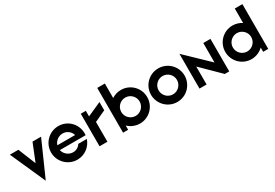

<svg xmlns="http://www.w3.org/2000/svg" viewBox="45 -1646 3759 2622"><g transform="rotate(-30 1924.0 -334.5)"><path d="M258 37H261L505 -513H370L259 -237L147 -513H13Z M780 8C897 8 996 -68 1031 -174H896C872 -135 830 -109 780 -109C710 -109 650 -159 635 -226H1042C1058 -388 937 -521 780 -521C634 -521 515 -403 515 -257C515 -110 634 8 780 8ZM639 -300C657 -360 714 -404 780 -404C846 -404 902 -360 919 -300Z M1131 0H1255V-312L1432 -394V-524L1211 -425V-513H1131Z M1767 8C1913 8 2031 -110 2031 -257C2031 -403 1913 -521 1767 -521C1714 -521 1664 -505 1622 -478V-706H1502V0H1582V-67C1630 -21 1695 8 1767 8ZM1767 -112C1687 -112 1622 -177 1622 -257C1622 -336 1687 -401 1767 -401C1846 -401 1911 -336 1911 -257C1911 -177 1846 -112 1767 -112Z M2356 8C2502 8 2620 -110 2620 -257C2620 -403 2502 -521 2356 -521C2210 -521 2091 -403 2091 -257C2091 -110 2210 8 2356 8ZM2356 -112C2276 -112 2211 -177 2211 -257C2211 -336 2276 -401 2356 -401C2435 -401 2500 -336 2500 -257C2500 -177 2435 -112 2356 -112Z M2707 0H2819V-283L3106 0H3176V-513H3063V-206L2709 -546H2707Z M3526 8C3598 8 3663 -21 3711 -67V0H3791V-706H3671V-478C3629 -505 3579 -521 3526 -521C3380 -521 3262 -403 3262 -257C3262 -110 3380 8 3526 8ZM3526 -112C3447 -112 3382 -177 3382 -257C3382 -336 3447 -401 3526 -401C3606 -401 3671 -336 3671 -257C3671 -177 3606 -112 3526 -112Z"/></g></svg>

Font: Lineal
Style: Bold
Weight: 700
Designer: Created by Frank Adebiaye with contributions from Anton Moglia & Ariel Martín Pérez
Created by Frank ADEBIAYE with FontF
Foundry: Velvetyne Type Foundry
Version: Version 2.000;Glyphs 3.2 (3227)